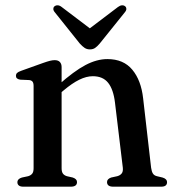

<svg xmlns="http://www.w3.org/2000/svg" viewBox="-20 -703 659 723"><path d="M212 -450.5V-69.5Q212 -56 217 -49.2Q222 -42.5 232 -39.5L254 -34.5Q270 -29 270 -17.5Q270 0 246.5 0H68Q56.5 0 51 -4.5Q45.5 -9 45.5 -16.5Q45.5 -23 49.8 -27.5Q54 -32 62.5 -34.5L86 -39.5Q96 -42.5 101.2 -49Q106.5 -55.5 106.5 -69.5V-379Q106.5 -390.5 102.5 -395.5Q98.5 -400.5 90 -401.5L56 -403Q47.5 -404.5 43.8 -408Q40 -411.5 40 -417.5Q40 -424 44.2 -428.2Q48.5 -432.5 60 -436.5L142.5 -466Q158 -471.5 168 -474Q178 -476.5 186 -476.5Q199 -476.5 205.5 -469.5Q212 -462.5 212 -450.5ZM197.5 -344 178 -364 200 -383Q259 -435.5 301.8 -458Q344.5 -480.5 384.5 -480.5Q445 -480.5 478.2 -440.5Q511.5 -400.5 519 -332.5L549 -71.5Q551 -57 555.8 -49.5Q560.5 -42 571 -39.5L592 -34.5Q600.5 -32 604.8 -27.5Q609 -23 609 -16.5Q609 -9 603.8 -4.5Q598.5 0 586.5 0H406.5Q383 0 383 -17.5Q383 -29 398.5 -34.5L421.5 -39.5Q432.5 -42.5 438.2 -49.8Q444 -57 442.5 -71.5L413 -316.5Q407 -366.5 387.2 -391.2Q367.5 -416 329.5 -416Q305.5 -416 278.5 -402.8Q251.5 -389.5 219.5 -362.5ZM338.5 -581 212.5 -676.5Q205 -682.5 197.8 -683Q190.5 -683.5 185 -679Q181 -676 180.8 -669.8Q180.5 -663.5 187 -656L280.5 -539Q290 -528.5 298.5 -522.8Q307 -517 318.5 -517Q330.5 -517 338.5 -522.8Q346.5 -528.5 355.5 -539L449.5 -656Q456 -663.5 455.8 -669.8Q455.5 -676 451.5 -679Q446.5 -683.5 439.2 -683Q432 -682.5 424 -676.5L298 -581Z"/></svg>

Font: Fraunces 10pt
Style: Regular
Weight: 400
Version: Version 1.000;[b76b70a41]